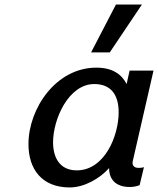

<svg xmlns="http://www.w3.org/2000/svg" viewBox="-20 -810 694 843"><path d="M603 -790H489L380 -580H462ZM213 -185C213 -287 281 -441 394 -441C466 -441 501 -395 501 -317C501 -213 439 -62 317 -62C241 -62 213 -120 213 -185ZM105 -177C105 -67 164 13 286 13C349 13 417 -25 459 -72C459 -20 491 11 549 11C563 11 578 9 593 3L612 -76C607 -74 599 -73 592 -73H587C572 -73 562 -81 562 -94C562 -96 562 -100 563 -103L654 -500H549L536 -441C515 -482 476 -513 403 -513C226 -513 105 -334 105 -177Z"/></svg>

Font: Perun Medium Italic
Style: Regular
Weight: 500
Italic angle: -12°
Foundry: Copyright (c) Stefan Peev, Context Ltd, 2016
Version: Version 1.026